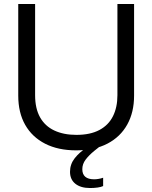

<svg xmlns="http://www.w3.org/2000/svg" viewBox="-20 -749 768 968"><path d="M434 199Q387 199 360 177.5Q333 156 333 117Q333 79 356.5 49Q380 19 417.5 -5.5Q455 -30 496 -53L515 -36Q483 -11 455.5 11.5Q428 34 411.5 56Q395 78 395 104Q395 155 455 155Q464 155 476.5 153Q489 151 500 147V189Q490 194 472 196.5Q454 199 434 199ZM364 9Q273 9 207.5 -24.5Q142 -58 107 -119.5Q72 -181 72 -267V-729H157V-269Q157 -202 182 -157.5Q207 -113 254 -91Q301 -69 365 -69Q435 -69 481 -93.5Q527 -118 549.5 -163Q572 -208 572 -269V-729H656V-267Q656 -183 621.5 -121Q587 -59 522 -25Q457 9 364 9Z"/></svg>

Font: Mona Sans ExtraLight
Style: Regular
Weight: 400
Version: Version 2.000